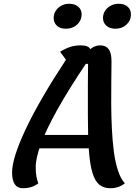

<svg xmlns="http://www.w3.org/2000/svg" viewBox="-20 -972 733 1016"><path d="M101 24Q44 24 44 -59Q44 -98 62 -155Q80 -212 115.5 -287.5Q151 -363 204.5 -455.5Q258 -548 329 -656L298 -698Q327 -716 352.5 -724Q378 -732 407 -732Q448 -732 458 -712Q482 -732 510 -732Q540 -732 555 -712Q570 -692 570 -648Q570 -602 569 -543.5Q568 -485 568.5 -420Q569 -355 572 -291Q575 -227 582.5 -170Q590 -113 604.5 -69Q619 -25 641 -2Q608 24 564 24Q529 24 506 5.5Q483 -13 469.5 -56.5Q456 -100 450.5 -174.5Q445 -249 445 -361Q445 -459 445 -525.5Q445 -592 446 -634H434Q342 -497 283.5 -392Q225 -287 197 -211.5Q169 -136 169 -88Q169 -34 183 -2Q166 11 146 17.5Q126 24 101 24ZM144 -187 159 -258H505L492 -187ZM591 -820Q561 -820 543 -836Q525 -852 525 -877Q525 -897 535.5 -914Q546 -931 565 -941.5Q584 -952 609 -952Q638 -952 655.5 -936.5Q673 -921 673 -896Q673 -864 649.5 -842Q626 -820 591 -820ZM327 -820Q298 -820 281 -836Q264 -852 264 -877Q264 -897 274.5 -914Q285 -931 303.5 -941.5Q322 -952 346 -952Q376 -952 394 -936.5Q412 -921 412 -896Q412 -875 401 -857.5Q390 -840 371 -830Q352 -820 327 -820Z"/></svg>

Font: Lemonada
Style: Regular
Weight: 400
Designer: Mohamed Gaber (Arabic), Eduardo Tunni (Latin)
Foundry: Kief Type Foundry
Version: Version 4.005